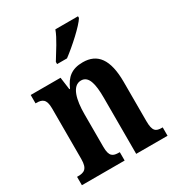

<svg xmlns="http://www.w3.org/2000/svg" viewBox="-182 -879 911 992"><g transform="rotate(-30 273.5 -383.0)"><path d="M217 -619V-606H276C330 -646 413 -721 434 -756V-766H299C283 -721 244 -664 217 -619ZM15 0H270V-50H266C230 -50 210 -58 210 -116V-312C210 -394 227 -471 281 -471C326 -471 339 -419 339 -334V0H526V-50H522C486 -50 469 -59 469 -121V-354C469 -489 423 -548 336 -548C269 -548 235 -518 211 -462H207L197 -536H19V-486H23C58 -486 80 -477 80 -421V-119C80 -59 57 -50 20 -50H15Z"/></g></svg>

Font: Noto Serif Georgian ExtraCondensed Bold
Style: Regular
Weight: 700
Width: 2
Designer: Monotype Design Team, Akaki Razmadze
Foundry: Google LLC
Version: Version 2.003